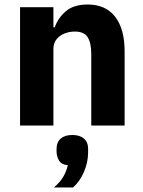

<svg xmlns="http://www.w3.org/2000/svg" viewBox="-20 -557 636 852"><path d="M217 0H69V-525H217V-436H223Q237 -477 272 -507Q307 -537 369 -537Q449 -537 491 -482.6Q533 -428.2 533 -329V0H385V-317Q385 -366.6 369 -391.8Q353 -417 312 -417Q288.2 -417 266.6 -408.5Q245 -400 231 -382.9Q217 -365.7 217 -340ZM301 42Q334 42 352.5 58Q371 74 371 104V118Q371 164 352 207Q333 250 304 275H219Q245 253 259.5 229.5Q274 206 281 176Q253 174 242 155.5Q231 137 231 115V104Q231 74 249.5 58Q268 42 301 42Z"/></svg>

Font: IBM Plex Sans Var
Style: Regular
Weight: 400
Designer: Mike Abbink, Paul van der Laan, Pieter van Rosmalen
Foundry: Bold Monday
Version: Version 3.000